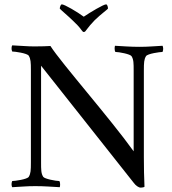

<svg xmlns="http://www.w3.org/2000/svg" viewBox="-20 -858 793 883"><path d="M137.7 -644.5C105.5 -644.5 81.1 -647.5 36.1 -649.4C33.2 -644.5 31.2 -631.8 36.1 -621.1C47.9 -621.1 105.5 -613.3 112.3 -601.6C121.1 -586.9 122.1 -572.3 122.1 -535.2V-111.3C122.1 -74.2 121.1 -59.6 112.3 -44.9C105.5 -33.2 47.9 -25.4 36.1 -25.4C31.2 -14.6 33.2 -2 36.1 2.9C81.1 1 97.7 -2 142.6 -2C185.5 -2 215.8 1 254.9 2.9C256.8 -2.9 257.8 -18.6 252.9 -25.4C237.3 -25.4 184.6 -35.2 178.7 -44.9C168.9 -60.5 168.9 -77.1 168.9 -112.3V-555.7L594.7 -17.6C604.5 -3.9 618.2 4.9 627 4.9C629.9 4.9 641.6 3.9 644.5 1C642.6 -49.8 641.6 -79.1 641.6 -135.7V-533.2C641.6 -570.3 642.6 -585 651.4 -599.6C658.2 -611.3 715.8 -619.1 727.5 -619.1C732.4 -629.9 730.5 -642.6 727.5 -647.5C682.6 -645.5 666 -642.6 621.1 -642.6C578.1 -642.6 547.9 -645.5 508.8 -647.5C506.8 -641.6 505.9 -626 510.7 -619.1C526.4 -619.1 579.1 -609.4 585 -599.6C594.7 -584 594.7 -567.4 594.7 -532.2V-162.1C486.3 -313.5 261.7 -568.4 211.9 -646.5C198.2 -645.5 167 -644.5 137.7 -644.5ZM365.2 -781.2C335 -803.7 276.4 -837.9 264.6 -837.9C257.8 -837.9 254.9 -822.3 254.9 -818.4C262.7 -809.6 288.1 -789.1 314.5 -763.7C329.1 -750 343.8 -735.4 355.5 -718.8C360.4 -712.9 361.3 -710.9 365.2 -710.9C370.1 -710.9 373 -713.9 376 -718.8C387.7 -734.4 401.4 -751 416 -765.6C445.3 -793.9 475.6 -815.4 476.6 -818.4C476.6 -826.2 473.6 -837.9 467.8 -837.9C456.1 -837.9 395.5 -801.8 365.2 -781.2Z"/></svg>

Font: Crimson
Style: Roman
Weight: 400
Version: Version 0.2